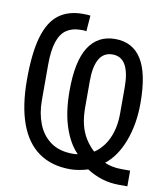

<svg xmlns="http://www.w3.org/2000/svg" viewBox="-84 -780 768 893"><g transform="rotate(10 300.0 -333.0)"><path d="M578 44H539Q497 44 459 32.5Q421 21 385 -2Q367 4 344.5 8Q322 12 302 12Q214 12 153.5 -30.5Q93 -73 62.5 -157Q32 -241 32 -364Q32 -491 54.5 -567Q77 -643 122 -676.5Q167 -710 235 -710Q245 -710 256 -709.5Q267 -709 271 -708L265 -633Q258 -635 251.5 -635Q245 -635 238 -635Q198 -635 171 -616.5Q144 -598 130.5 -557Q117 -516 117 -448V-280Q117 -220 136.5 -170Q156 -120 197 -90.5Q238 -61 302 -61Q308 -61 314 -61.5Q320 -62 325 -63Q284 -104 260 -176Q236 -248 236 -347Q236 -487 279 -554Q322 -621 404 -621Q487 -621 529 -554Q571 -487 571 -347Q571 -247 540.5 -167Q510 -87 457 -46Q471 -39 492.5 -34.5Q514 -30 539 -30H578ZM321 -284Q321 -239 329.5 -203.5Q338 -168 355.5 -139.5Q373 -111 398 -88Q424 -105 443.5 -132Q463 -159 474.5 -197Q486 -235 486 -284V-409Q486 -476 466 -512Q446 -548 404 -548Q362 -548 341.5 -512Q321 -476 321 -409Z"/></g></svg>

Font: Lilex
Style: Regular
Weight: 400
Monospace: yes
Designer: Mike Abbink, Paul van der Laan, Pieter van Rosmalen, Mikhael Khrustik
Foundry: Mikhael Khrustik
Version: Version 2.510